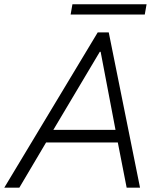

<svg xmlns="http://www.w3.org/2000/svg" viewBox="-51 -870 741 890"><path d="M401.9 -719.7H453.1L598.1 0H536.1L495.1 -209.5H162.6L38.6 0H-31.2ZM284.7 -850.1H628.4L620.1 -802.7H276.4ZM484.4 -268.1 415.5 -629.9H411.6L196.3 -268.1Z"/></svg>

Font: Reddit Sans Chocolate Light
Style: Italic
Weight: 300
Italic angle: -11.25°
Designer: Stephen Hutchings
Version: Version 1.013